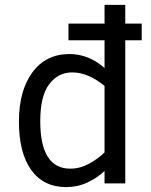

<svg xmlns="http://www.w3.org/2000/svg" viewBox="-20 -747 613 782"><path d="M405.8 0V-50.8Q377 -22.9 336.4 -3.9Q295.9 15.1 250 15.1Q157.7 15.1 107.4 -54.4Q57.1 -124 57.1 -252Q57.1 -377.4 111.8 -452.1Q166.5 -526.9 263.2 -526.9Q340.8 -526.9 405.8 -470.2V-583H258.8V-650.9H405.8V-727.1H490.2V-650.9H557.1V-583H490.2V0ZM405.8 -397Q338.9 -452.1 273.9 -452.1Q216.8 -452.1 180.4 -404.1Q144 -356 144 -253.9Q144 -60.1 266.1 -60.1Q306.2 -60.1 342.5 -80.1Q378.9 -100.1 405.8 -126Z"/></svg>

Font: Lorenzo Sans
Style: Regular
Weight: 400
Foundry: Intel Corporation
Version: Version 1.00; ttfautohint (v1.5)